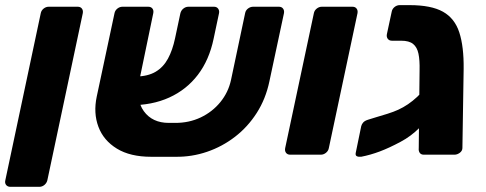

<svg xmlns="http://www.w3.org/2000/svg" viewBox="-29 -597 1876 741"><path d="M11 124Q0.4 124 -5.4 116.8Q-11.1 109.5 -8.5 98.9L128.3 -545.9Q130.3 -556.5 139.3 -563.8Q148.4 -571 159 -571H271Q281.6 -571 287.1 -563.8Q292.5 -556.5 290.5 -545.9L153.7 98.9Q151.1 109.5 142.4 116.8Q133.6 124 123 124Z M646.9 -122.7Q700.2 -122.4 745.4 -143.7Q790.5 -165.1 821.4 -202.9Q852.2 -240.7 862.5 -288.2L917.1 -546.5Q919.1 -557.1 928.2 -564.1Q937.3 -571 947.9 -571H1047.4Q1058 -571 1063.4 -563.8Q1068.9 -556.5 1066.9 -545.9L1010.6 -282.5Q996.4 -215.1 961.9 -161.2Q927.4 -107.2 878.1 -69.2Q828.9 -31.2 770.2 -11.2Q711.6 8.9 648.5 8.1H554.6Q473.5 8.1 422.1 -23.4Q370.6 -54.9 350.8 -107.8Q330.9 -160.8 344.4 -224.5L412.9 -545.9Q414.9 -556.5 423.9 -563.8Q433 -571 443.6 -571H543.1Q553.7 -571 559.2 -564.1Q564.6 -557.1 562.6 -546.5L510.9 -297.1Q493.1 -213.2 526 -168Q558.9 -122.7 622.5 -122.7ZM471.7 -190.8 494.5 -301.5Q541.4 -302.2 571.4 -319.9Q601.4 -337.6 619.2 -370.6Q637 -403.5 646.6 -449.2L666.9 -544.6Q669.5 -556.5 678.6 -563.8Q687.6 -571 698.3 -571H797.1Q807.7 -571 813.2 -563.1Q818.6 -555.3 816 -544.6L795.4 -447.4Q778.4 -365.6 734.7 -308.3Q691 -251 624.4 -220.7Q557.9 -190.4 471.7 -190.8Z M1091 0Q1080.4 0 1074.9 -7.2Q1069.5 -14.5 1071.5 -25.1L1182.3 -545.9Q1184.3 -556.5 1193.3 -563.8Q1202.4 -571 1213 -571H1331.2Q1341.9 -571 1347.3 -563.8Q1352.7 -556.5 1350.7 -545.9L1240 -25.1Q1238 -14.5 1228.9 -7.2Q1219.9 0 1209.2 0Z M1606.6 0Q1596 0 1590.9 -7.2Q1585.9 -14.5 1587.1 -25.1L1590.3 -325.1Q1591.3 -364.8 1586 -389.8Q1580.8 -414.8 1565.4 -427.3Q1550.1 -439.9 1518.8 -439.9H1483.6Q1473 -439.9 1467.6 -447.1Q1462.1 -454.4 1464.1 -465L1482.8 -552.1Q1484.8 -562.7 1493.8 -570Q1502.9 -577.2 1513.5 -577.2H1551.8Q1635.1 -577.2 1680.5 -551.8Q1725.9 -526.4 1743.6 -471.9Q1761.4 -417.4 1760.4 -330.8L1755.6 -25.1Q1755.2 -14.5 1745.4 -7.2Q1735.5 0 1724.9 0ZM1517.2 -49.8Q1472.8 -26 1436.8 -12.5Q1400.9 1 1364.9 8Q1354.9 9 1348.4 6Q1341.9 3 1343.9 -7L1365.1 -110.2Q1367.1 -118.2 1373.1 -124.7Q1379.1 -131.2 1392.1 -135.2Q1400.1 -138.2 1420.9 -144.1Q1441.6 -150 1466.2 -157.8Q1490.9 -165.6 1508 -173.5Q1526.9 -182.1 1545.6 -194.7Q1564.2 -207.4 1581.2 -223.3Q1598.1 -239.2 1611.6 -256.3Q1625.1 -273.4 1633.6 -290.9L1691.5 -289.1Q1674.8 -229.6 1648.9 -183.4Q1623.1 -137.1 1590.1 -104Q1557.1 -70.9 1517.2 -49.8Z"/></svg>

Font: Rubik Light
Style: Italic
Weight: 300
Italic angle: -12°
Designer: Hubert and Fischer
Foundry: Hubert and Fischer
Version: Version 2.300;gftools[0.9.30]